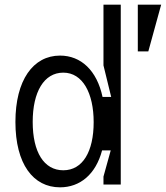

<svg xmlns="http://www.w3.org/2000/svg" viewBox="-20 -790 710 822"><path d="M570 -770V-570H615L670 -770ZM497 -770H423V-510L456 -375H419C395 -488 327 -552 237 -552C122 -552 46 -447 46 -268C46 -88 122 12 237 12C323 12 390 -44 417 -146H454L423 -34V0H497ZM251 -61C168 -61 120 -139 120 -268C120 -396 168 -479 251 -479C334 -479 381 -391 381 -267C381 -141 334 -61 251 -61Z"/></svg>

Font: Fliege Mono Light
Style: Regular
Weight: 300
Version: Version 0.020;Glyphs 3.3 (3306)